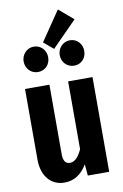

<svg xmlns="http://www.w3.org/2000/svg" viewBox="-107 -1055 724 1132"><g transform="rotate(-10 255.0 -489.0)"><path d="M323 -995 203 -819 261 -770 410 -921ZM144 -804C103 -804 71 -769 71 -728C71 -685 103 -652 144 -652C188 -652 218 -685 218 -728C218 -769 188 -804 144 -804ZM361 -804C319 -804 287 -769 287 -728C287 -685 319 -652 361 -652C404 -652 434 -685 434 -728C434 -769 404 -804 361 -804ZM455 -567H309V-161C290 -120 268 -92 236 -92C210 -92 197 -112 197 -151V-567H51V-143C51 -49 102 17 185 17C245 17 288 -14 321 -68L327 0H455Z"/></g></svg>

Font: Glow Sans TC Compressed
Style: Bold
Weight: 700
Width: 2
Designer: Ryoko NISHIZUKA (kana, bopomofo & ideographs); Paul D. Hunt (Latin, Greek & Cyrillic); Sandoll Communications, Soo-young
Version: Version 0.93